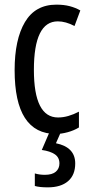

<svg xmlns="http://www.w3.org/2000/svg" viewBox="-20 -567 387 827"><path d="M221 10Q43 10 43 -265Q43 -397 87.5 -472Q132 -547 223 -547Q255 -547 280 -540.5Q305 -534 326 -522L301 -455Q263 -475 229 -475Q126 -475 126 -266Q126 -61 230 -61Q252 -61 274.5 -67.5Q297 -74 320 -86V-18Q299 -5 271.5 2.5Q244 10 221 10ZM304 137Q304 187 273 213.5Q242 240 186 240Q150 240 130 234V180Q150 186 173 186Q205 186 220.5 172.5Q236 159 236 137Q236 111 216 97.5Q196 84 160 79L194 0H243L221 50Q304 67 304 137Z"/></svg>

Font: Noto Sans Bengali UI ExtraCondensed
Style: Regular
Weight: 400
Width: 2
Designer: Jelle Bosma - Monotype Design Team
Foundry: Monotype Imaging Inc.
Version: Version 2.003; ttfautohint (v1.8.4.7-5d5b)